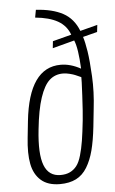

<svg xmlns="http://www.w3.org/2000/svg" viewBox="-57 -867 551 916"><g transform="rotate(-5 218.0 -409.0)"><path d="M199.2 -32.2Q225.6 -32.2 244.4 -41.3Q263.2 -50.3 276.6 -67.4Q290 -84.5 299.3 -116.5Q308.6 -148.4 314.7 -186.5Q320.8 -224.6 327.1 -283.2Q331.1 -319.3 335.2 -400.4Q339.4 -481.4 338.4 -488.8Q319.8 -497.1 310.8 -501Q301.8 -504.9 284.7 -509.3Q267.6 -513.7 252.4 -513.7Q214.4 -513.7 187.7 -489.7Q161.1 -465.8 142.1 -408.7Q123 -351.6 113.3 -257.3Q100.6 -141.6 121.6 -86.9Q142.6 -32.2 199.2 -32.2ZM192.9 10.7Q135.3 10.7 102.3 -18.3Q69.3 -47.4 59.6 -97.9Q49.8 -148.4 58.1 -223.1L66.4 -301.8Q93.3 -556.2 245.1 -556.2Q292 -556.2 340.8 -529.3Q336.4 -627 319.8 -666L214.8 -638.2L218.3 -671.4L308.1 -694.8Q292 -738.8 251.5 -761.7Q210.9 -784.7 143.6 -791L150.4 -827.6Q229 -823.2 279.3 -796.1Q329.6 -769 353 -709L436 -730.5L432.1 -696.8L363.3 -679.2Q371.6 -653.8 378.7 -608.9Q385.7 -564 389.6 -488.8Q393.6 -413.6 383.8 -331.5L375 -248Q367.7 -181.6 355.7 -135.7Q343.8 -89.8 323 -55.7Q302.2 -21.5 270.3 -5.4Q238.3 10.7 192.9 10.7Z"/></g></svg>

Font: Oswald
Style: Extra-Light
Weight: 200
Designer: Vernon Adams
Foundry: Vernon Adams
Version: 3.0; ttfautohint (v0.94.23-7a4d-dirty) -l 8 -r 50 -G 200 -x 